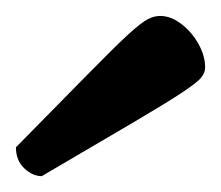

<svg xmlns="http://www.w3.org/2000/svg" viewBox="-20 -732 278 241"><path d="M32.4 -510.9Q20.8 -510.9 10.4 -520.8Q0 -530.7 0 -547.1Q58.6 -606.5 91.6 -640.2Q124.7 -673.9 141.2 -689Q157.8 -704.1 165.7 -708Q173.5 -712 180.9 -712Q194.5 -712 207.5 -702Q220.6 -692.1 229 -677.1Q237.5 -662.1 237.5 -647.1Q237.5 -641.2 232.8 -635Q228.2 -628.9 209.1 -616.2Q190.1 -603.5 148.3 -578.9Q106.6 -554.3 32.4 -510.9Z"/></svg>

Font: Petrona
Style: Regular
Weight: 400
Designer: Ringo R. Seeber
Foundry: Ringo R. Seeber
Version: Version 2.001; ttfautohint (v1.8.3)